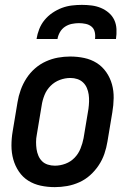

<svg xmlns="http://www.w3.org/2000/svg" viewBox="-20 -760 540 788"><path d="M205 8Q175 8 147 2Q119 -4 96 -18.5Q73 -33 57.5 -56Q42 -79 34.5 -106Q27 -133 27 -162.5Q27 -192 32 -221L52 -341Q56 -366 65 -391Q74 -416 88.5 -438.5Q103 -461 123.5 -479Q144 -497 168.5 -508Q193 -519 218 -523.5Q243 -528 268 -528Q298 -528 326 -522Q354 -516 377 -501.5Q400 -487 416 -464Q432 -441 439.5 -414Q447 -387 446.5 -357.5Q446 -328 441 -299L421 -179Q417 -154 408.5 -129Q400 -104 385 -81.5Q370 -59 350 -41Q330 -23 305.5 -12Q281 -1 255.5 3.5Q230 8 205 8ZM205 -80Q227 -80 248.5 -88Q270 -96 286 -112.5Q302 -129 310.5 -150.5Q319 -172 323 -193L343 -313Q345 -328 345.5 -343Q346 -358 344 -372Q342 -386 336.5 -399Q331 -412 321 -421.5Q311 -431 297.5 -435.5Q284 -440 269 -440Q247 -440 225.5 -432Q204 -424 187.5 -407.5Q171 -391 162.5 -369.5Q154 -348 151 -327L131 -207Q128 -192 128 -177Q128 -162 130 -148Q132 -134 137.5 -121Q143 -108 152.5 -98.5Q162 -89 176 -84.5Q190 -80 205 -80ZM130 -600Q133 -620 141 -640.5Q149 -661 163 -678Q177 -695 195.5 -707.5Q214 -720 234 -727.5Q254 -735 275 -737.5Q296 -740 316 -740Q336 -740 356 -737.5Q376 -735 394 -727.5Q412 -720 426.5 -707.5Q441 -695 449 -678Q457 -661 458 -640.5Q459 -620 456 -600H370Q372 -614 369 -628Q366 -642 356 -650.5Q346 -659 332 -662Q318 -665 304 -665Q290 -665 275 -662Q260 -659 247 -650.5Q234 -642 226 -628Q218 -614 216 -600Z"/></svg>

Font: Iosevka Term Curly SmBd Obl
Style: Regular
Weight: 600
Italic angle: -9°
Designer: Belleve Invis
Foundry: Belleve Invis
Version: Version 32.3.0